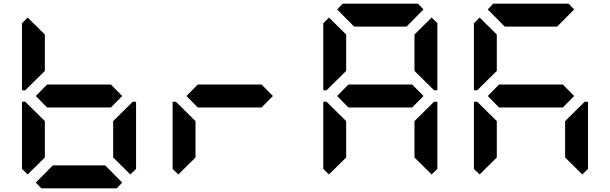

<svg xmlns="http://www.w3.org/2000/svg" viewBox="-20 -1020 3304 1040"><path d="M130 -75 99 -105V-469H117L130 -456L223 -364V-167ZM130 -544 117 -531H99V-894L130 -925L223 -833V-636ZM581 -562 642 -500 581 -438H235L174 -500L235 -562ZM642 -31 612 0H204L174 -31L266 -124H550ZM686 -456 699 -469H717V-105L686 -75L593 -167V-364Z M946 -75 915 -105V-469H933L946 -456L1039 -364V-167ZM1397 -562 1458 -500 1397 -438H1051L990 -500L1051 -562Z M1762 -75 1731 -105V-469H1749L1762 -456L1855 -364V-167ZM1762 -544 1749 -531H1731V-894L1762 -925L1855 -833V-636ZM2213 -562 2274 -500 2213 -438H1867L1806 -500L1867 -562ZM1806 -969 1836 -1000H2244L2274 -969L2182 -876H1898ZM2318 -925 2349 -895V-531H2331L2318 -544L2225 -636V-833ZM2318 -456 2331 -469H2349V-105L2318 -75L2225 -167V-364Z M2578 -75 2547 -105V-469H2565L2578 -456L2671 -364V-167ZM2578 -544 2565 -531H2547V-894L2578 -925L2671 -833V-636ZM3029 -562 3090 -500 3029 -438H2683L2622 -500L2683 -562ZM2622 -969 2652 -1000H3060L3090 -969L2998 -876H2714ZM3134 -456 3147 -469H3165V-105L3134 -75L3041 -167V-364Z"/></svg>

Font: DSEG7 Classic Mini
Style: Bold
Weight: 700
Designer: Keshikan(Twitter:@keshinomi_88pro)
Version: Version 0.46